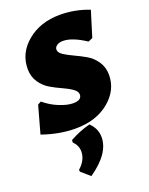

<svg xmlns="http://www.w3.org/2000/svg" viewBox="-178 -747 889 1147"><g transform="rotate(-20 266.0 -174.0)"><path d="M350 -659Q446 -659 535 -624L485 -462L457 -450Q372 -506 314 -506Q289 -506 274.5 -495.5Q260 -485 260 -470Q260 -451 285 -434.5Q310 -418 346 -401.5Q382 -385 418 -364.5Q454 -344 479 -307Q504 -270 504 -222Q504 -124 421 -56Q338 12 208 12Q105 12 -3 -26L45 -199L66 -211Q109 -175 159 -155Q209 -135 245 -135Q300 -135 300 -171Q300 -191 275 -208.5Q250 -226 215 -241.5Q180 -257 144.5 -277.5Q109 -298 84 -334.5Q59 -371 59 -420Q59 -521 142 -590Q225 -659 350 -659ZM292 17Q335 57 335 113Q335 216 198 311L143 263L141 251Q192 206 192 152Q192 114 162 84L163 69Q226 34 292 17Z"/></g></svg>

Font: Alegreya Sans SC Black
Style: Italic
Weight: 900
Italic angle: -7°
Designer: Juan Pablo del Peral
Foundry: Huerta Tipografica
Version: Version 2.007